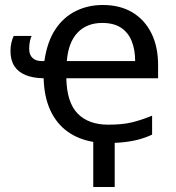

<svg xmlns="http://www.w3.org/2000/svg" viewBox="-20 -565 705 770"><path d="M354 4Q294 -6 250 -38Q206 -70 181.5 -123.5Q157 -177 155 -251Q112 -252 82.5 -264Q53 -276 37.5 -300Q22 -324 22 -361Q22 -379 26 -395Q30 -411 35 -421H107Q103 -414 100 -400Q97 -386 97 -369Q97 -346 110 -333Q123 -320 148 -320H158Q169 -397 201.5 -446.5Q234 -496 283.5 -520.5Q333 -545 392 -545Q462 -545 511.5 -515Q561 -485 587.5 -431Q614 -377 614 -304V-251H246Q248 -154 291.5 -109.5Q335 -65 414 -65Q472 -65 510 -74.5Q548 -84 590 -101V-25Q555 -9 519.5 -1.5Q484 6 440 8V185H354ZM390 -473Q328 -473 291 -434Q254 -395 248 -320H522Q522 -366 508 -400.5Q494 -435 465 -454Q436 -473 390 -473Z"/></svg>

Font: Noto Sans Ambassadori
Style: Regular
Weight: 400
Designer: Monotype Design Team
Foundry: Monotype Imaging Inc.
Version: Version 2.013